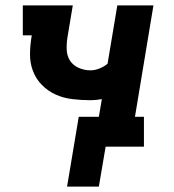

<svg xmlns="http://www.w3.org/2000/svg" viewBox="-20 -540 640 707"><path d="M344 147H227L270 -110H344L355 -175Q344 -173 333.5 -172Q323 -171 313 -171Q280 -171 246.5 -175Q213 -179 184.5 -192Q156 -205 134 -227.5Q112 -250 101 -279.5Q90 -309 90.5 -342.5Q91 -376 97 -410H64V-520H248L229 -406Q225 -383 225.5 -359.5Q226 -336 237 -318Q248 -300 269 -290.5Q290 -281 313 -281Q329 -281 345.5 -287.5Q362 -294 376 -305L412 -520H545L477 -110H510V0H369Z"/></svg>

Font: Iosevka HT Extrabold Extended
Style: Italic
Weight: 800
Width: 7
Italic angle: -9°
Monospace: yes
Designer: Belleve Invis
Foundry: Belleve Invis
Version: Version 32.3.0; ttfautohint (v1.8.4)